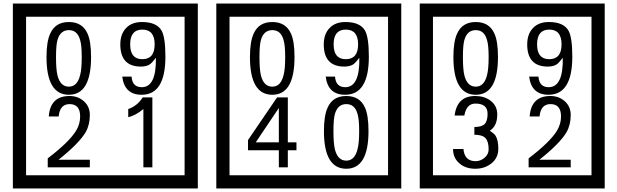

<svg xmlns="http://www.w3.org/2000/svg" viewBox="-20 -980 3505 1090"><path d="M1103 90H53V-960H1103ZM1028 15V-885H128V15ZM497 -656Q497 -442 371 -442Q244 -442 244 -656Q244 -744 265 -789Q294 -855 371 -855Q448 -855 477 -789Q497 -745 497 -656ZM444 -656Q444 -723 435 -752Q420 -809 371 -809Q322 -809 306 -752Q298 -723 298 -656Q298 -587 306 -553Q322 -488 371 -488Q419 -488 435 -554Q444 -587 444 -656ZM919 -658Q919 -442 784 -442Q687 -442 674 -545H727Q731 -485 785 -485Q868 -485 865 -652Q844 -625 834 -617Q814 -602 780 -602Q663 -602 663 -728Q663 -786 695.5 -820.5Q728 -855 786 -855Q870 -855 898 -805Q919 -766 919 -658ZM858 -728Q858 -812 788 -812Q719 -812 719 -728Q719 -644 788 -644Q858 -644 858 -728ZM490 -30H251V-81Q372 -173 412 -238Q435 -276 435 -319Q435 -389 375 -389Q320 -389 313 -319H257Q265 -435 375 -435Q423 -435 456.5 -405Q490 -375 490 -327Q490 -271 466 -229Q428 -165 312 -73H490ZM845 -30H794V-361Q748 -323 708 -315V-361Q759 -378 790 -427H845Z M2258 90H1208V-960H2258ZM2183 15V-885H1283V15ZM1652 -656Q1652 -442 1526 -442Q1399 -442 1399 -656Q1399 -744 1420 -789Q1449 -855 1526 -855Q1603 -855 1632 -789Q1652 -745 1652 -656ZM1599 -656Q1599 -723 1590 -752Q1575 -809 1526 -809Q1477 -809 1461 -752Q1453 -723 1453 -656Q1453 -587 1461 -553Q1477 -488 1526 -488Q1574 -488 1590 -554Q1599 -587 1599 -656ZM2074 -658Q2074 -442 1939 -442Q1842 -442 1829 -545H1882Q1886 -485 1940 -485Q2023 -485 2020 -652Q1999 -625 1989 -617Q1969 -602 1935 -602Q1818 -602 1818 -728Q1818 -786 1850.5 -820.5Q1883 -855 1941 -855Q2025 -855 2053 -805Q2074 -766 2074 -658ZM2013 -728Q2013 -812 1943 -812Q1874 -812 1874 -728Q1874 -644 1943 -644Q2013 -644 2013 -728ZM1663 -127H1614V-30H1563V-127H1388V-185L1553 -427H1614V-172H1663ZM1563 -172V-367L1432 -172ZM2072 -236Q2072 -22 1946 -22Q1819 -22 1819 -236Q1819 -324 1840 -369Q1869 -435 1946 -435Q2023 -435 2052 -369Q2072 -325 2072 -236ZM2019 -236Q2019 -303 2010 -332Q1995 -389 1946 -389Q1897 -389 1881 -332Q1873 -303 1873 -236Q1873 -167 1881 -133Q1897 -68 1946 -68Q1994 -68 2010 -134Q2019 -167 2019 -236Z M3413 90H2363V-960H3413ZM3338 15V-885H2438V15ZM2807 -656Q2807 -442 2681 -442Q2554 -442 2554 -656Q2554 -744 2575 -789Q2604 -855 2681 -855Q2758 -855 2787 -789Q2807 -745 2807 -656ZM2754 -656Q2754 -723 2745 -752Q2730 -809 2681 -809Q2632 -809 2616 -752Q2608 -723 2608 -656Q2608 -587 2616 -553Q2632 -488 2681 -488Q2729 -488 2745 -554Q2754 -587 2754 -656ZM3229 -658Q3229 -442 3094 -442Q2997 -442 2984 -545H3037Q3041 -485 3095 -485Q3178 -485 3175 -652Q3154 -625 3144 -617Q3124 -602 3090 -602Q2973 -602 2973 -728Q2973 -786 3005.5 -820.5Q3038 -855 3096 -855Q3180 -855 3208 -805Q3229 -766 3229 -658ZM3168 -728Q3168 -812 3098 -812Q3029 -812 3029 -728Q3029 -644 3098 -644Q3168 -644 3168 -728ZM2809 -136Q2809 -84 2770.5 -53Q2732 -22 2679 -22Q2624 -22 2590 -51Q2552 -82 2552 -134H2611Q2617 -65 2680 -65Q2708 -65 2731 -84.5Q2754 -104 2754 -132Q2754 -177 2736 -196Q2718 -215 2673 -215V-259Q2715 -259 2731.5 -276Q2748 -293 2748 -334Q2748 -392 2679 -392Q2628 -392 2616 -324H2561Q2574 -435 2678 -435Q2729 -435 2764 -409Q2803 -380 2803 -330Q2803 -265 2761 -238Q2785 -222 2793 -210Q2809 -185 2809 -136ZM3220 -30H2981V-81Q3102 -173 3142 -238Q3165 -276 3165 -319Q3165 -389 3105 -389Q3050 -389 3043 -319H2987Q2995 -435 3105 -435Q3153 -435 3186.5 -405Q3220 -375 3220 -327Q3220 -271 3196 -229Q3158 -165 3042 -73H3220Z"/></svg>

Font: Unicode BMP Fallback SIL
Style: Regular
Weight: 400
Foundry: NRSI, SIL International
Version: Version 5.1 Based on Unicode 5.1